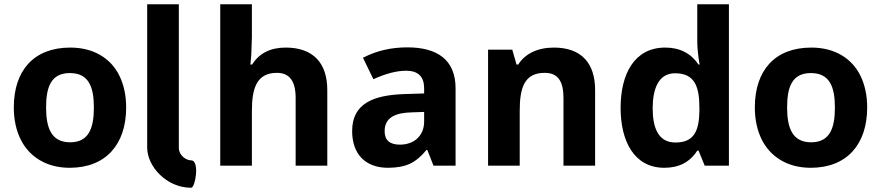

<svg xmlns="http://www.w3.org/2000/svg" viewBox="-20 -780 4148 904"><path d="M309 -436C398 -436 422 -370 422 -274C422 -178 399 -110 310 -110C221 -110 197 -179 197 -274C197 -370 220 -436 309 -436ZM45 -274C45 -217 56 -167 77 -124C116 -45 195 10 308 10C479 10 574 -101 574 -274C574 -331 563 -381 542 -424C503 -503 424 -556 311 -556C139 -556 45 -448 45 -274Z M673 -83C674 3 763 104 880 104C900 104 921 -25 880 -25C857 -25 823 -47 822 -83V-760H673Z M1325 -556C1253 -556 1200 -529 1167 -476H1159L1163 -520C1165 -565 1166 -593 1166 -605V-760H1017V0H1166V-257C1166 -364 1188 -437 1284 -437C1343 -437 1372 -398 1372 -319V0H1521V-356C1521 -485 1453 -556 1325 -556Z M1898 -557C1821 -557 1752 -541 1689 -508L1738 -407C1797 -434 1849 -447 1892 -447C1949 -447 1977 -419 1977 -364V-340L1882 -337C1742 -332 1638 -295 1638 -163C1638 -55 1700 10 1807 10C1850 10 1884 3 1910 -9C1936 -21 1963 -43 1988 -74H1992L2021 0H2125V-364C2125 -500 2037 -557 1898 -557ZM1863 -99C1815 -99 1791 -120 1791 -162C1791 -230 1846 -249 1919 -251L1977 -253V-208C1977 -141 1930 -99 1863 -99Z M2588 -556C2510 -556 2451 -526 2420 -476H2412L2392 -546H2278V0H2427V-257C2427 -366 2448 -437 2545 -437C2612 -437 2633 -390 2633 -319V0H2782V-356C2782 -484 2716 -556 2588 -556Z M2902 -272C2902 -118 2964 10 3108 10C3177 10 3229 -17 3263 -71H3269L3298 0H3412V-760H3263V-585C3263 -553 3267 -517 3274 -476H3269C3233 -529 3181 -556 3112 -556C2965 -556 2902 -429 2902 -272ZM3053 -270C3053 -359 3079 -435 3158 -435C3251 -435 3273 -373 3273 -271V-255C3271 -162 3247 -109 3160 -109C3079 -109 3053 -179 3053 -270Z M3798 -436C3887 -436 3911 -370 3911 -274C3911 -178 3888 -110 3799 -110C3710 -110 3686 -179 3686 -274C3686 -370 3709 -436 3798 -436ZM3534 -274C3534 -217 3545 -167 3566 -124C3605 -45 3684 10 3797 10C3968 10 4063 -101 4063 -274C4063 -331 4052 -381 4031 -424C3992 -503 3913 -556 3800 -556C3628 -556 3534 -448 3534 -274Z"/></svg>

Font: Passageway
Style: Regular
Weight: 700
Foundry: Ascender Corporation
Version: Version 1.11